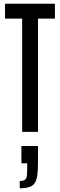

<svg xmlns="http://www.w3.org/2000/svg" viewBox="-20 -708 323 1031"><path d="M99 0V-608H7V-688H275V-608H184V0ZM86 303V264Q106 264 114.5 257Q123 250 124.5 234.5Q126 219 126 194V169H95V76H184V165Q184 205 180.5 231.5Q177 258 167 274Q157 290 137 296.5Q117 303 86 303Z"/></svg>

Font: Saira UltraCondensed SemiBold
Style: Regular
Weight: 600
Width: 1
Designer: Hector Gatti with collaboration of the Omnibus-Type team
Foundry: Omnibus-Type
Version: Version 1.101